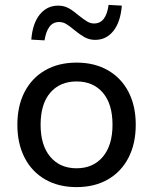

<svg xmlns="http://www.w3.org/2000/svg" viewBox="-20 -756 626 785"><path d="M293 9Q219 9 164.5 -22.5Q110 -54 80.5 -111.5Q51 -169 51 -246Q51 -323 80.5 -380Q110 -437 164.5 -468.5Q219 -500 293 -500Q367 -500 421.5 -468.5Q476 -437 505.5 -380Q535 -323 535 -246Q535 -169 505.5 -111.5Q476 -54 421.5 -22.5Q367 9 293 9ZM293 -68Q361 -68 400.5 -115Q440 -162 440 -246Q440 -331 400.5 -377Q361 -423 293 -423Q225 -423 185.5 -377Q146 -331 146 -246Q146 -162 185.5 -115Q225 -68 293 -68ZM162 -591 108 -594Q113 -660 142.5 -696.5Q172 -733 218 -733Q242 -733 261.5 -722Q281 -711 303 -692Q323 -676 336.5 -668Q350 -660 364 -660Q390 -660 404.5 -679.5Q419 -699 424 -736L478 -733Q473 -667 444 -630Q415 -593 369 -593Q345 -593 325.5 -604Q306 -615 283 -634Q264 -650 250.5 -658Q237 -666 222 -666Q197 -666 182.5 -647Q168 -628 162 -591Z"/></svg>

Font: Nunito Sans 10pt Medium
Style: Regular
Weight: 500
Designer: Vernon Adams
Foundry: Vernon Adams
Version: Version 3.101;gftools[0.9.27]